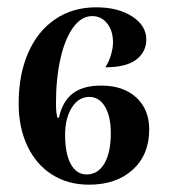

<svg xmlns="http://www.w3.org/2000/svg" viewBox="-20 -496 469 525"><path d="M232 -452Q203 -452 180.5 -421.5Q158 -391 145.5 -336.5Q133 -282 133 -212Q133 -189 137 -174H141Q151 -219 179 -240.5Q207 -262 257 -262Q317 -262 352.5 -229.5Q388 -197 388 -142Q388 -73 343 -32Q298 9 223 9Q166 9 122.5 -18.5Q79 -46 55 -96.5Q31 -147 31 -213Q31 -292 57 -351.5Q83 -411 131 -443.5Q179 -476 243 -476Q303 -476 341.5 -451Q380 -426 380 -388Q380 -354 352.5 -333Q325 -312 268 -312Q278 -327 283.5 -346Q289 -365 289 -380Q289 -412 273 -432Q257 -452 232 -452ZM158 -127Q158 -76 173.5 -47.5Q189 -19 217 -19Q248 -19 265.5 -49Q283 -79 283 -132Q283 -178 267 -204.5Q251 -231 224 -231Q195 -231 176.5 -202Q158 -173 158 -127Z"/></svg>

Font: Katibeh
Style: Regular
Weight: 400
Designer: Arabic design by Kourosh Beigpour, Latin design by Eduardo Tunni, engineering by Lasse Fister
Version: Version 1.0010g